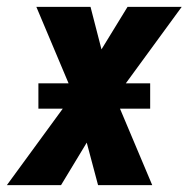

<svg xmlns="http://www.w3.org/2000/svg" viewBox="-38 -540 558 560"><path d="M-18 0 145 -223H74V-297H162L68 -520H226L258 -396L334 -520H492L329 -297H400V-223H312L406 0H248L215 -124L140 0Z"/></svg>

Font: Iosevka SS18 Heavy
Style: Italic
Weight: 900
Italic angle: -9°
Monospace: yes
Designer: Belleve Invis
Foundry: Belleve Invis
Version: Version 25.1.1; ttfautohint (v1.8.4)